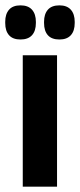

<svg xmlns="http://www.w3.org/2000/svg" viewBox="-28 -697 300 717"><path d="M57 0V-490.5H185V0ZM48.5 -549.5Q20 -549.5 5.8 -565.5Q-8.5 -581.5 -8.5 -611V-615.5Q-8.5 -644.5 5.8 -660.8Q20 -677 48.5 -677Q77 -677 91.5 -660.8Q106 -644.5 106 -615.5V-611Q106 -581.5 91.5 -565.5Q77 -549.5 48.5 -549.5ZM194 -549.5Q165 -549.5 150.8 -565.5Q136.5 -581.5 136.5 -611V-615.5Q136.5 -644.5 150.8 -660.8Q165 -677 194 -677Q222 -677 236.5 -660.8Q251 -644.5 251 -615.5V-611Q251 -581.5 236.5 -565.5Q222 -549.5 194 -549.5Z"/></svg>

Font: Anek Gurmukhi SemiBold
Style: Regular
Weight: 600
Designer: Sarang Kulkarni (Gurmukhi), Yesha Goshar (Latin)
Foundry: Ek Type
Version: Version 1.003